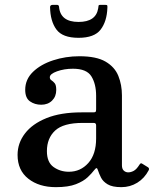

<svg xmlns="http://www.w3.org/2000/svg" viewBox="-20 -762 635 792"><path d="M52.5 -123Q52.5 -171.5 82.8 -211.2Q113 -251 171.8 -274.8Q230.5 -298.5 316.5 -298.5H363.5Q372 -298.5 374.2 -300.5Q376.5 -302.5 376.5 -311.5V-367Q376.5 -415.5 357 -447Q337.5 -478.5 281 -478.5Q245 -478.5 215.2 -467.8Q185.5 -457 185.5 -443.5Q185.5 -435 192.2 -430.8Q199 -426.5 205.5 -418.8Q212 -411 212 -391Q212 -364 194.8 -347Q177.5 -330 150 -330Q123.5 -330 103.8 -343.8Q84 -357.5 84 -391.5Q84 -434.5 116 -465.5Q148 -496.5 199.2 -513.2Q250.5 -530 307.5 -530Q377.5 -530 415.5 -507.8Q453.5 -485.5 468.2 -448.8Q483 -412 483 -368.5V-80Q483 -65 490.8 -58Q498.5 -51 509 -51Q519.5 -51 531.2 -57Q543 -63 555.5 -83Q560.5 -91.5 567 -86.5L590.5 -72Q597 -67.5 593.5 -60Q576 -26.5 546.2 -8.2Q516.5 10 481 10H480.5Q443 10 423.8 -1.8Q404.5 -13.5 396.5 -29.8Q388.5 -46 384.5 -58.5Q381.5 -68.5 378.2 -68.5Q375 -68.5 368 -59.5Q359 -47.5 341.8 -31Q324.5 -14.5 293.2 -2.2Q262 10 210.5 10Q141 10 96.8 -24.8Q52.5 -59.5 52.5 -123ZM173.5 -138.5Q173.5 -92.5 201 -73Q228.5 -53.5 264 -53.5Q312 -53.5 344.2 -89.5Q376.5 -125.5 376.5 -191V-245Q376.5 -255 366.5 -255H321Q241.5 -255 207.5 -223.5Q173.5 -192 173.5 -138.5ZM304 -606Q238 -606 212.8 -640.2Q187.5 -674.5 186.5 -732.5Q186.5 -742 198 -742H214.5Q223 -742 223.5 -734Q229 -671.5 304 -671.5Q376 -671.5 385 -727.5Q386.5 -734.5 386.5 -738.2Q386.5 -742 395.5 -742H413Q421 -742 422.2 -739.8Q423.5 -737.5 423 -730Q421 -673.5 395 -639.8Q369 -606 304 -606Z"/></svg>

Font: Besley* Medium
Style: Regular
Weight: 500
Designer: Owen Earl
Foundry: indestructible type*
Version: Version 3.000; ttfautohint (v1.8.3)